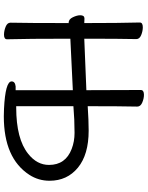

<svg xmlns="http://www.w3.org/2000/svg" viewBox="96 -853 775 1007"><g transform="rotate(90 483.5 -349.5)"><path d="M590 18 551 17Q407 10 407 -23Q407 -41 433 -44H453V-344Q230 -334 183 -331Q183 -105 186 1Q186 17 162 17Q142 17 120.5 8.5Q99 0 99 -17Q101 -106 101 -321L103 -322H99Q81 -322 70.5 -344Q60 -366 60 -383Q60 -405 77 -405L101 -404Q101 -589 98 -695Q98 -711 123 -711Q143 -711 164 -702.5Q185 -694 185 -677Q183 -588 183 -404L453 -415Q453 -604 452 -700Q452 -717 477 -717Q497 -717 518 -708Q539 -699 539 -682Q537 -593 537 -422Q612 -427 665 -427Q791 -427 859.5 -370.5Q928 -314 928 -222Q928 -164 897 -116Q810 18 590 18ZM537 -47H544Q709 -47 787 -110Q845 -156 845 -219Q845 -306 761 -338Q722 -353 677 -353Q607 -353 537 -347Z"/></g></svg>

Font: LXGW WenKai TC
Style: Bold
Weight: 700
Designer: LXGW / Fontworks Inc.
Foundry: LXGW / Fontworks Inc.
Version: Version 1.330;April 28, 2024